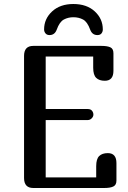

<svg xmlns="http://www.w3.org/2000/svg" viewBox="-20 -938 641 958"><path d="M503 -535Q475 -535 460 -549.5Q445 -564 445 -600V-656H208V-394H418Q432 -394 439 -385.5Q446 -377 446 -366Q446 -356 437.5 -347.5Q429 -339 418 -339H208V-53H460V-109Q460 -145 475 -159.5Q490 -174 518 -174Q561 -174 561 -124V-37Q561 -15 545.5 -7.5Q530 0 501 0H146Q100 0 100 -50V-659Q100 -709 146 -709H486Q515 -709 530.5 -702Q546 -695 546 -672V-585Q546 -535 503 -535ZM493 -791Q493 -780 486.5 -771.5Q480 -763 466 -763Q440 -763 430 -790Q416 -829 394.5 -840.5Q373 -852 346 -852Q320 -852 298.5 -840.5Q277 -829 263 -790Q253 -763 227 -763Q214 -763 207 -771.5Q200 -780 200 -791Q200 -844 240 -881Q280 -918 346 -918Q413 -918 453 -881Q493 -844 493 -791Z"/></svg>

Font: Marmelad
Style: Regular
Weight: 400
Designer: Manvel Shmavonyan
Foundry: Cyreal
Version: Version 1.110; ttfautohint (v1.8.4.7-5d5b)